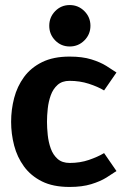

<svg xmlns="http://www.w3.org/2000/svg" viewBox="-20 -732 493 760"><path d="M255 8Q190 8 146 -14Q102 -36 75 -73Q48 -110 36 -156Q24 -202 24 -250Q24 -298 36 -344Q48 -390 75 -427Q102 -464 146.5 -486Q191 -508 255 -508H256Q306 -508 341.5 -497Q377 -486 401 -471Q425 -456 441 -445L392 -374Q367 -389 331.5 -400.5Q296 -412 255 -412Q226 -412 208 -396Q190 -380 181 -355Q172 -330 169 -302Q166 -274 166 -250Q166 -226 169 -197.5Q172 -169 181 -144Q190 -119 208 -103Q226 -87 256 -87Q297 -87 332 -99Q367 -111 392 -126L441 -55Q425 -44 401 -29Q377 -14 341 -3Q305 8 256 8Q255 8 255 8ZM256 -548Q222 -548 198.5 -572Q175 -596 175 -630Q175 -664 198.5 -688Q222 -712 256 -712Q290 -712 314 -688Q338 -664 338 -630Q338 -596 314 -572Q290 -548 256 -548Z"/></svg>

Font: Epunda Sans
Style: Bold
Weight: 700
Designer: Simon Atzbach
Foundry: typofactur
Version: Version 2.204; ttfautohint (v1.8.4.7-5d5b)